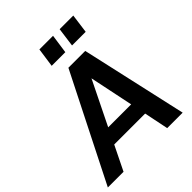

<svg xmlns="http://www.w3.org/2000/svg" viewBox="-274 -1051 1194 1194"><g transform="rotate(-45 323.5 -454.0)"><path d="M-27 0 326 -700H474L631 0H495L462 -161H190L111 0ZM239 -263H441L381 -552ZM261 -782 279 -908H399L381 -782ZM440 -782 457 -908H577L560 -782Z"/></g></svg>

Font: Host Grotesk
Style: Bold Italic
Weight: 700
Italic angle: -8°
Designer: Doğukan Karapınar
Foundry: Element Type
Version: Version 1.003; ttfautohint (v1.8.4.7-5d5b)